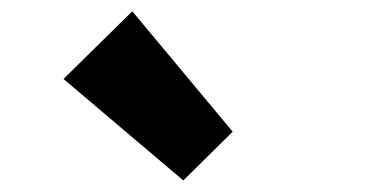

<svg xmlns="http://www.w3.org/2000/svg" viewBox="-20 -973 677 338"><path d="M302.7 -655.3 91.8 -834 212.9 -953.1 389.6 -741.2Z"/></svg>

Font: Bpmf Zihi Sans Heavy
Style: Heavy
Weight: 900
Foundry: But Ko
Version: Version 1.320